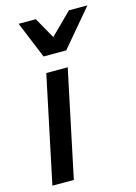

<svg xmlns="http://www.w3.org/2000/svg" viewBox="-117 -829 629 891"><g transform="rotate(-15 197.5 -383.0)"><path d="M21 0 128.9 -512.2H231.9L124 0ZM146.5 -766.1 203.6 -665 305.7 -766.1H394.5L245.6 -589.8H136.7L64 -766.1Z"/></g></svg>

Font: Clear Sans Medium
Style: Italic
Weight: 500
Italic angle: -12°
Foundry: Intel Corporation
Version: Version 1.00